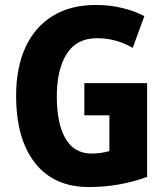

<svg xmlns="http://www.w3.org/2000/svg" viewBox="-20 -744 669 774"><path d="M320 -409H573V-31Q519 -11 460 -0.5Q401 10 338 10Q198 10 121.5 -86.5Q45 -183 45 -359Q45 -471 82.5 -553Q120 -635 192 -679.5Q264 -724 367 -724Q424 -724 474 -711.5Q524 -699 562 -679L515 -551Q448 -590 371 -590Q289 -590 249 -527Q209 -464 209 -355Q209 -246 244 -185.5Q279 -125 349 -125Q387 -125 421 -135V-279H320Z"/></svg>

Font: Noto Sans Lao Condensed ExtraBold
Style: Regular
Weight: 800
Width: 3
Designer: Monotype Design Team
Foundry: Monotype Imaging Inc.
Version: Version 2.003; ttfautohint (v1.8.4.7-5d5b)